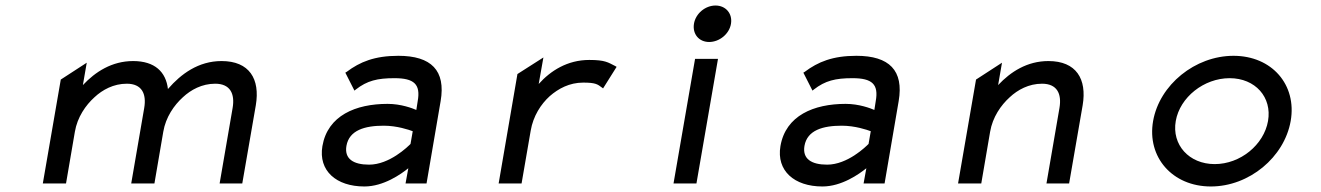

<svg xmlns="http://www.w3.org/2000/svg" viewBox="-20 -664 4782 695"><path d="M455 0H539L571 -187C580 -240 610 -283 642 -312C671 -339 711 -361 759 -361C813 -361 831 -325 822 -273L775 0H857L906 -283C922 -378 883 -443 782 -443C698 -443 635 -396 589 -343L588 -342V-341C581 -404 540 -443 462 -443C385 -443 325 -404 280 -356L294 -437L200 -376L135 0H219L251 -187C260 -240 290 -283 322 -312C351 -339 391 -361 439 -361C493 -361 511 -325 502 -273Z M1230 -401 1263 -336 1268 -340C1309 -372 1346 -381 1408 -381C1479 -381 1503 -359 1492 -298L1487 -266C1473 -272 1432 -288 1383 -288C1268 -288 1166 -246 1147 -135C1132 -46 1197 11 1299 11C1369 11 1432 -34 1458 -55L1448 0H1524L1575 -298C1594 -409 1541 -462 1422 -462C1336 -462 1283 -440 1235 -404ZM1234 -136C1244 -193 1301 -209 1369 -209C1417 -209 1461 -194 1474 -189L1466 -143C1456 -133 1390 -68 1316 -68C1259 -68 1226 -89 1234 -136Z M2207 -425C2181 -438 2171 -447 2113 -447C2034 -447 1973 -408 1930 -360L1947 -456L1853 -396L1785 0H1868L1901 -191C1910 -244 1938 -287 1970 -316C2001 -343 2041 -365 2091 -365C2136 -365 2143 -359 2159 -347L2163 -344L2212 -422Z M2547 -512C2584 -512 2620 -541 2626 -578C2632 -615 2607 -644 2570 -644C2533 -644 2498 -615 2492 -578C2486 -541 2510 -512 2547 -512ZM2579 -451H2496L2418 0H2501Z M2888 -401 2921 -336 2926 -340C2967 -372 3004 -381 3066 -381C3137 -381 3161 -359 3150 -298L3145 -266C3131 -272 3090 -288 3041 -288C2926 -288 2824 -246 2805 -135C2790 -46 2855 11 2957 11C3027 11 3090 -34 3116 -55L3106 0H3182L3233 -298C3252 -409 3199 -462 3080 -462C2994 -462 2941 -440 2893 -404ZM2892 -136C2902 -193 2959 -209 3027 -209C3075 -209 3119 -194 3132 -189L3124 -143C3114 -133 3048 -68 2974 -68C2917 -68 2884 -89 2892 -136Z M3899 -283C3915 -378 3876 -443 3775 -443C3698 -443 3638 -404 3593 -356L3607 -437L3513 -376L3448 0H3532L3564 -187C3573 -240 3603 -283 3635 -312C3664 -339 3704 -361 3752 -361C3806 -361 3824 -325 3815 -273L3768 0H3850Z M4431 -381C4524 -381 4585 -312 4570 -226C4555 -140 4470 -70 4377 -70C4284 -70 4221 -140 4236 -226C4251 -312 4338 -381 4431 -381ZM4363 11C4502 11 4629 -95 4652 -226C4675 -357 4584 -462 4445 -462C4306 -462 4177 -357 4154 -226C4131 -95 4224 11 4363 11Z"/></svg>

Font: Charger Monospace
Style: Regular
Weight: 400
Designer: Jasper
Foundry: Cannot Into Space Fonts
Version: Version 0.980